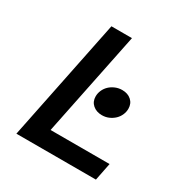

<svg xmlns="http://www.w3.org/2000/svg" viewBox="-155 -779 860 899"><g transform="rotate(30 275.0 -329.0)"><path d="M191 -658H302L187 -95H506L487 0H57ZM291 -337Q291 -354 298 -370Q305 -386 317.5 -398Q330 -410 347.5 -417.5Q365 -425 385 -425Q415 -425 434 -408Q453 -391 453 -363Q453 -346 446 -330Q439 -314 426.5 -302Q414 -290 397 -282.5Q380 -275 360 -275Q330 -275 310.5 -292Q291 -309 291 -337Z"/></g></svg>

Font: Codetta
Style: Bold Italic
Weight: 700
Italic angle: -11°
Designer: Ulrich Proeller
Foundry: PROSA GmbH
Version: Version 2.00;September 29, 2018;FontCreator 11.5.0.2427 64-b